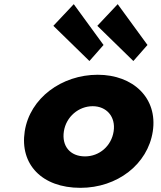

<svg xmlns="http://www.w3.org/2000/svg" viewBox="-20 -887 774 922"><path d="M688.2 -671 545.2 -867 447.3 -763 620.4 -594ZM477.2 -671 334.2 -867 236.3 -763 409.4 -594ZM286.7 -256C297.5 -327 358.2 -377 425.2 -377C491.2 -377 536.5 -327 525.7 -256C515 -186 457.3 -136 388.3 -136C316.3 -136 276 -186 286.7 -256ZM98.7 -256C74.5 -98 181.2 15 366.2 15C543.2 15 689.5 -98 713.7 -256C738.2 -416 619.3 -528 449.3 -528C276.3 -528 123.2 -416 98.7 -256Z"/></svg>

Font: Sztylet
Style: BdObl
Weight: 700
Foundry: Cannot Into Space Fonts, PlusOne Fonts
Version: Version 0.12